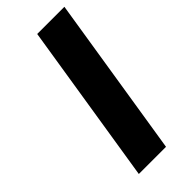

<svg xmlns="http://www.w3.org/2000/svg" viewBox="-230 -755 799 799"><g transform="rotate(-45 169.5 -355.5)"><path d="M66 0H226L339 -711H179Z"/></g></svg>

Font: Aerodynamic
Style: BdObl
Weight: 500
Designer: Google
Version: Version 2.000980; 2014